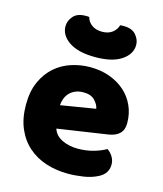

<svg xmlns="http://www.w3.org/2000/svg" viewBox="-112 -814 774 913"><g transform="rotate(15 275.0 -357.5)"><path d="M309 16Q250 16 199.5 -0.5Q149 -17 111.5 -50Q74 -83 52.5 -133Q31 -183 31 -250Q31 -316 52.5 -363.5Q74 -411 109 -441.5Q144 -472 189 -486.5Q234 -501 281 -501Q334 -501 377.5 -485Q421 -469 452.5 -441Q484 -413 501.5 -374Q519 -335 519 -289Q519 -255 500 -237Q481 -219 447 -214L200 -177Q211 -144 245 -127.5Q279 -111 323 -111Q364 -111 400.5 -121.5Q437 -132 460 -146Q476 -136 487 -118Q498 -100 498 -80Q498 -35 456 -13Q424 4 384 10Q344 16 309 16ZM281 -377Q257 -377 239.5 -369Q222 -361 211 -348.5Q200 -336 194.5 -320.5Q189 -305 188 -289L359 -317Q356 -337 337 -357Q318 -377 281 -377ZM290 -553Q206 -553 161 -583.5Q116 -614 116 -659Q116 -685 135.5 -708Q155 -731 196 -731Q201 -731 205 -731Q209 -731 214 -730Q219 -708 239 -693Q259 -678 290 -678Q321 -678 340.5 -693Q360 -708 366 -730Q371 -731 375 -731Q379 -731 384 -731Q425 -731 444.5 -708Q464 -685 464 -659Q464 -614 419 -583.5Q374 -553 290 -553Z"/></g></svg>

Font: BALOOCHETTANREGULAR
Style: Book
Weight: 400
Designer: Maithili Shingre and Ek Type
Foundry: Ek Type
Version: Version 1.100;PS 1.000;hotconv 1.0.88;makeotf.lib2.5.647800;